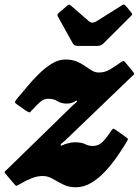

<svg xmlns="http://www.w3.org/2000/svg" viewBox="-71 -796 603 834"><path d="M2 -366Q22 -389 46.2 -418.5Q70.5 -448 98 -475Q125.5 -502 154.5 -519.8Q183.5 -537.5 212.5 -537.5Q241.5 -537.5 262 -529Q282.5 -520.5 298.2 -509.2Q314 -498 328.2 -489.5Q342.5 -481 359 -481Q384.5 -481 406.5 -494.2Q428.5 -507.5 452.5 -524.5Q461.5 -530.5 464.2 -531.2Q467 -532 474 -524L504 -488Q512 -478 511.8 -475Q511.5 -472 501 -463.5L216.5 -190Q205.5 -179.5 198.2 -174.5Q191 -169.5 192.5 -166Q194 -161.5 200.5 -165.2Q207 -169 220.5 -172.5Q240 -178 252.5 -178Q283 -178 298.5 -170Q314 -162 332.5 -162Q358 -162 376.2 -181.2Q394.5 -200.5 413 -229Q419 -238 421.8 -237.2Q424.5 -236.5 433 -231L476.5 -200Q485 -194.5 484.5 -191.2Q484 -188 478 -178Q462.5 -152 439.8 -118.8Q417 -85.5 388.5 -54.2Q360 -23 327 -2.8Q294 17.5 257.5 17.5Q227 17.5 203 5.2Q179 -7 158 -19.2Q137 -31.5 114.5 -31.5Q90.5 -31.5 65 -21.2Q39.5 -11 13 5Q3 11 0.2 11.2Q-2.5 11.5 -9.5 3L-45.5 -39.5Q-51.5 -46.5 -50.8 -49.2Q-50 -52 -42.5 -58L247 -340Q253.5 -346 259.2 -350.2Q265 -354.5 263 -357.5Q261.5 -360.5 257.5 -357.2Q253.5 -354 246 -351Q233.5 -346 220.5 -346Q195 -346 178.8 -356.5Q162.5 -367 139.5 -367Q120.5 -367 105.5 -354.8Q90.5 -342.5 72 -321.5Q62.5 -311 59.2 -308.5Q56 -306 43.5 -314L5.5 -340.5Q-5.5 -348 -6 -351.8Q-6.5 -355.5 2 -366ZM245.5 -607 180 -725Q175 -733.5 186 -741.5L220 -770.5Q227.5 -776 230 -775.8Q232.5 -775.5 238.5 -770.5L315.5 -703.5Q329.5 -692 348 -703.5L458 -772.5Q465.5 -777 468.8 -775.8Q472 -774.5 476.5 -769.5L498.5 -742.5Q503.5 -736.5 503.2 -733.8Q503 -731 496 -724.5L377 -606Q367.5 -596.5 349 -596.5H270.5Q259 -596.5 254 -599Q249 -601.5 245.5 -607Z"/></svg>

Font: Besley* Narrow Heavy
Style: Italic
Weight: 800
Width: 4
Italic angle: -13°
Designer: Owen Earl
Foundry: indestructible type*
Version: Version 3.000; ttfautohint (v1.8.3)